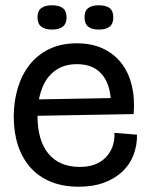

<svg xmlns="http://www.w3.org/2000/svg" viewBox="-20 -694 562 727"><path d="M279 13Q218 13 172 -6Q126 -25 95 -60Q64 -95 48 -144Q32 -193 32 -252Q32 -309 47 -359.5Q62 -410 91.5 -448Q121 -486 166 -508Q211 -530 271 -530Q326 -530 368 -511Q410 -492 438 -457Q466 -422 478.5 -372.5Q491 -323 486 -262L88 -255V-317L419 -323L400 -287Q402 -336 388.5 -373Q375 -410 346 -430.5Q317 -451 271 -451Q222 -451 188.5 -426.5Q155 -402 138.5 -357.5Q122 -313 122 -256Q122 -162 163.5 -112Q205 -62 282 -62Q321 -62 347 -74.5Q373 -87 388 -106.5Q403 -126 409 -148.5Q415 -171 413 -191L499 -184Q499 -142 485 -106Q471 -70 442.5 -43.5Q414 -17 373 -2Q332 13 279 13ZM354 -582Q328 -582 314 -593Q300 -604 300 -629Q300 -653 314 -663.5Q328 -674 353 -674Q381 -674 395 -663.5Q409 -653 409 -628Q409 -604 395 -593Q381 -582 354 -582ZM178 -582Q151 -582 136.5 -593Q122 -604 122 -629Q122 -653 136.5 -663.5Q151 -674 177 -674Q203 -674 217.5 -663.5Q232 -653 232 -628Q232 -604 217.5 -593Q203 -582 178 -582Z"/></svg>

Font: Bricolage Grotesque 96pt
Style: Regular
Weight: 400
Version: Version 1.001;gftools[0.9.33.dev8+g029e19f]